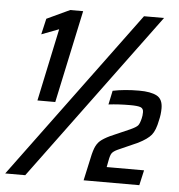

<svg xmlns="http://www.w3.org/2000/svg" viewBox="-68 -736 729 783"><g transform="rotate(5 296.0 -344.0)"><path d="M87 -308 150 -605 79 -578 94 -643 188 -687H241L160 -308ZM-18 0 490 -688H572L64 0ZM395 -189 475 -224Q499 -235 505.5 -243Q512 -251 517 -272Q520 -283 520 -298Q520 -313 508 -317.5Q496 -322 465 -322Q418 -322 377 -317L389 -374Q437 -384 497 -384Q544 -384 569 -371Q594 -358 594 -320Q594 -295 588 -271Q580 -229 564.5 -210Q549 -191 511 -172L430 -136Q413 -128 407 -119.5Q401 -111 397 -88L392 -62H545L531 0H303L319 -73Q327 -114 334.5 -133.5Q342 -153 355 -164.5Q368 -176 395 -189Z"/></g></svg>

Font: Saira Semi Condensed Medium
Style: Italic
Weight: 500
Width: 4
Italic angle: -12°
Designer: Hector Gatti with collaboration of the Omnibus-Type team
Foundry: Omnibus-Type
Version: Version 1.001; ttfautohint (v1.8)